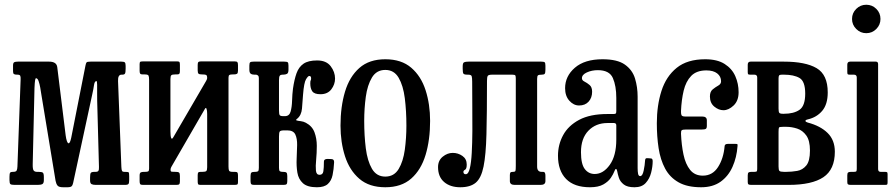

<svg xmlns="http://www.w3.org/2000/svg" viewBox="-20 -780 3780 810"><path d="M54 -465H52Q42 -465 38.5 -467.8Q35 -470.5 35 -480V-503Q35 -515 40 -517.5Q45 -520 56 -520H187Q218.5 -520 221.5 -497L257 -209Q259 -194 262.2 -184.8Q265.5 -175.5 269.5 -175.5Q275.5 -175.5 280.5 -199L340.5 -503Q342.5 -513.5 345.2 -516.8Q348 -520 362 -520H492Q503 -520 506.5 -516.8Q510 -513.5 510 -502V-490Q510 -474 507.2 -469.5Q504.5 -465 496 -465H492.5Q477 -465 478 -438L492 -76Q492.5 -63.5 494.8 -59.2Q497 -55 503 -55H506Q520.5 -55 522.8 -52.8Q525 -50.5 525 -36V-21Q525 -8.5 522.2 -4.2Q519.5 0 507 0H384Q372.5 0 366.2 -3.2Q360 -6.5 360 -19V-31Q360 -45.5 362.8 -50.2Q365.5 -55 380 -55H383Q392.5 -55 395.2 -59.5Q398 -64 397.5 -76L390 -354.5Q389.5 -367.5 389.8 -387.2Q390 -407 389.8 -422.5Q389.5 -438 387 -438Q379 -438 376.5 -420.5Q374 -403 369 -381L288.5 -8Q286.5 1.5 282 5.8Q277.5 10 264.5 10H246.5Q228.5 10 222.8 3Q217 -4 214.5 -17L154 -384Q152.5 -394.5 149.8 -410.2Q147 -426 142.8 -438Q138.5 -450 132 -450Q129.5 -450 128 -441.2Q126.5 -432.5 125.5 -409L118 -87.5Q117.5 -67 121.8 -61Q126 -55 136 -55H142Q156.5 -55 160.8 -51.5Q165 -48 165 -33V-20Q165 -7 158.8 -3.5Q152.5 0 139 0H42Q28 0 24 -3.2Q20 -6.5 20 -20V-34Q20 -48 22.8 -51.5Q25.5 -55 33.5 -55H35Q47.5 -55 50.2 -60.5Q53 -66 53.5 -77L67 -445Q67.5 -455 65.5 -460Q63.5 -465 54 -465Z M944 -77.5Q944 -64.5 946.5 -59.8Q949 -55 962 -55H971Q979.5 -55 981.8 -51.8Q984 -48.5 984 -40V-11Q984 -3 980.5 -1.5Q977 0 968.5 0H825Q817 0 815.5 -3.8Q814 -7.5 814 -15.5V-40.5Q814 -49 816.2 -52Q818.5 -55 826.5 -55H834Q846 -55 850 -58.2Q854 -61.5 854 -74.5V-299.5Q854 -314 851.2 -321.2Q848.5 -328.5 844 -320L707.5 -84Q705.5 -80.5 702.5 -75.2Q699.5 -70 699.5 -63.5Q699.5 -56 705 -55.5Q710.5 -55 720 -55H721.5Q731.5 -55 735.2 -52Q739 -49 739 -38V-15Q739 -6 736.2 -3Q733.5 0 725 0H583Q574 0 571.5 -3.2Q569 -6.5 569 -16V-39Q569 -49.5 573.2 -52.2Q577.5 -55 587 -55H592Q602 -55 605.5 -57.2Q609 -59.5 609 -69V-443.5Q609 -456.5 606.5 -461.2Q604 -466 591 -466H582Q574 -466 571.5 -469.2Q569 -472.5 569 -481V-510Q569 -518.5 572.8 -519.8Q576.5 -521 584.5 -521H728Q736 -521 737.5 -517.5Q739 -514 739 -505.5V-480.5Q739 -472.5 736.8 -469.2Q734.5 -466 726.5 -466H719Q707 -466 703 -462.8Q699 -459.5 699 -446.5V-226Q699 -206.5 702 -198.2Q705 -190 711.5 -201.5L849.5 -438.5Q854 -446.5 854 -450.5Q854 -462 849.2 -464Q844.5 -466 833 -466H831.5Q821.5 -466 817.8 -469Q814 -472 814 -483V-506Q814 -515 816.8 -518Q819.5 -521 828 -521H970Q979 -521 981.5 -517.8Q984 -514.5 984 -505V-482Q984 -471.5 980 -468.8Q976 -466 966 -466H961Q951.5 -466 947.8 -463.8Q944 -461.5 944 -452Z M1389.5 -95Q1388 -65 1383 -41.2Q1378 -17.5 1363 -3.8Q1348 10 1317 10Q1276.5 10 1257.8 -7.2Q1239 -24.5 1234.5 -52Q1230 -79.5 1231.5 -110Q1233 -140.5 1233.5 -168Q1234 -195.5 1225.8 -212.8Q1217.5 -230 1192 -230H1180Q1163.5 -230 1160.2 -225.2Q1157 -220.5 1157 -204V-72Q1157 -60.5 1160.5 -57.8Q1164 -55 1172 -55H1174Q1184.5 -55 1188.2 -52Q1192 -49 1192 -37.5V-16Q1192 -6.5 1189 -3.2Q1186 0 1176.5 0H1052.5Q1043 0 1040 -3.2Q1037 -6.5 1037 -16V-37.5Q1037 -49 1040.8 -52Q1044.5 -55 1055 -55H1057Q1065.5 -55 1068.8 -57.8Q1072 -60.5 1072 -72V-451Q1072 -458.5 1068.2 -461.5Q1064.5 -464.5 1060.5 -465H1053Q1043.5 -465 1037.8 -469Q1032 -473 1032 -486V-503Q1032 -514.5 1035.5 -517.2Q1039 -520 1050 -520H1179Q1190.5 -520 1193.8 -517.2Q1197 -514.5 1197 -503V-486Q1197 -472 1190.8 -468.5Q1184.5 -465 1174 -465H1170.5Q1164 -465 1160.5 -460.8Q1157 -456.5 1157 -441.5V-314Q1157 -298.5 1160 -294.2Q1163 -290 1175.5 -290H1182Q1200.5 -290 1206 -309.2Q1211.5 -328.5 1212.2 -355.5Q1213 -382.5 1216 -406Q1221.5 -444.5 1231 -471Q1240.5 -497.5 1260.5 -511.2Q1280.5 -525 1318 -525Q1356.5 -525 1375 -500.8Q1393.5 -476.5 1393.5 -448.5Q1393.5 -424 1377.8 -403.2Q1362 -382.5 1332 -382.5Q1306 -382.5 1297.5 -394.8Q1289 -407 1289 -428Q1289 -439.5 1290.8 -441Q1292.5 -442.5 1292.5 -450Q1292.5 -459.5 1284.5 -459.5Q1279.5 -459.5 1271 -445.5Q1262.5 -431.5 1258.5 -381Q1256.5 -350.5 1254 -322Q1251.5 -293.5 1233.5 -279Q1226 -273.5 1231.8 -271.8Q1237.5 -270 1249 -268.8Q1260.5 -267.5 1270.5 -262Q1297 -248 1306.8 -221.8Q1316.5 -195.5 1316.5 -165Q1316.5 -134.5 1313.8 -106.5Q1311 -78.5 1312.8 -60.5Q1314.5 -42.5 1328 -42.5Q1342 -42.5 1344.2 -57.5Q1346.5 -72.5 1346.5 -98.5Q1346.5 -109.5 1362 -109.5L1377 -109Q1390.5 -109 1389.5 -95Z M1416.5 -250Q1416.5 -330 1435.5 -393.2Q1454.5 -456.5 1496 -493.2Q1537.5 -530 1605.5 -530Q1673.5 -530 1715 -494.2Q1756.5 -458.5 1775.5 -399.2Q1794.5 -340 1794.5 -270Q1794.5 -190 1775.5 -126.8Q1756.5 -63.5 1715 -26.8Q1673.5 10 1605.5 10Q1537.5 10 1496 -25.8Q1454.5 -61.5 1435.5 -120.8Q1416.5 -180 1416.5 -250ZM1516.5 -270Q1516.5 -208 1523.2 -154.5Q1530 -101 1549.2 -68Q1568.5 -35 1605.5 -35Q1642.5 -35 1661.8 -67Q1681 -99 1687.8 -148.5Q1694.5 -198 1694.5 -250Q1694.5 -312 1687.8 -365.5Q1681 -419 1661.8 -452Q1642.5 -485 1605.5 -485Q1568.5 -485 1549.2 -453Q1530 -421 1523.2 -371.5Q1516.5 -322 1516.5 -270Z M1828 -75Q1828 -103 1847.8 -119Q1867.5 -135 1890 -135Q1912.5 -135 1930.8 -122.2Q1949 -109.5 1949 -86Q1949 -67.5 1942 -64Q1935 -60.5 1935 -55Q1935 -45 1945 -45Q1956 -45 1962 -69.5Q1968 -94 1970.2 -135.2Q1972.5 -176.5 1972.8 -227.5Q1973 -278.5 1972.5 -332.5Q1972 -386.5 1972 -435.5Q1972 -452.5 1969.8 -458.8Q1967.5 -465 1954.5 -465H1952Q1938 -465 1935 -469.5Q1932 -474 1932 -490V-500Q1932 -514.5 1937.8 -517.2Q1943.5 -520 1957 -520H2263Q2274.5 -520 2277.8 -517.2Q2281 -514.5 2281 -503V-486Q2281 -473 2278.2 -469Q2275.5 -465 2266 -465H2265.5Q2253.5 -465 2249.8 -462.2Q2246 -459.5 2246 -447V-77Q2246 -55 2265 -55H2270Q2277 -55 2279 -50.5Q2281 -46 2281 -39V-16Q2281 0 2261 0H2151Q2131 0 2131 -16V-41Q2131 -49 2133.2 -52Q2135.5 -55 2144 -55H2145.5Q2153 -55 2154.5 -59Q2156 -63 2156 -80V-448Q2156 -458 2154.2 -461.5Q2152.5 -465 2141 -465H2057Q2041 -465 2037.8 -460Q2034.5 -455 2034.5 -439Q2034.5 -302 2032.2 -214.2Q2030 -126.5 2020 -77.5Q2010 -28.5 1987 -9.2Q1964 10 1922 10Q1879.5 10 1853.8 -12Q1828 -34 1828 -75Z M2334 -123Q2334 -170 2355.8 -210Q2377.5 -250 2423.5 -274.5Q2469.5 -299 2543 -299H2567Q2575.5 -299 2577.8 -301Q2580 -303 2580 -312V-367Q2580 -417.5 2565.5 -450.8Q2551 -484 2502 -484Q2476.5 -484 2455.8 -474.5Q2435 -465 2435 -450Q2435 -441 2445.8 -435.8Q2456.5 -430.5 2467.2 -421.5Q2478 -412.5 2478 -393Q2478 -367.5 2463.2 -351.2Q2448.5 -335 2423 -335Q2400 -335 2382 -355Q2364 -375 2364 -408Q2364 -458.5 2405.2 -494.2Q2446.5 -530 2522 -530Q2584.5 -530 2616.2 -507.5Q2648 -485 2659 -448.8Q2670 -412.5 2670 -372V-71Q2670 -56 2672 -46.5Q2674 -37 2681 -37Q2690.5 -37 2695.5 -60.2Q2700.5 -83.5 2701.5 -104Q2702 -109.5 2704.5 -111.5Q2707 -113.5 2715 -112.5L2727 -111.5Q2733.5 -111 2733.5 -99.5Q2733.5 -77.5 2727 -51.8Q2720.5 -26 2704 -8Q2687.5 10 2657 10H2656.5Q2626.5 10 2611.5 -1.8Q2596.5 -13.5 2591.2 -29.2Q2586 -45 2584 -57Q2582.5 -66 2579 -67Q2575.5 -68 2571.5 -56.5Q2567.5 -45.5 2557 -29.8Q2546.5 -14 2525.5 -2Q2504.5 10 2469 10Q2402.5 10 2368.2 -25Q2334 -60 2334 -123ZM2431 -138Q2431 -88 2447 -67Q2463 -46 2489 -46Q2525 -46 2552.5 -84.5Q2580 -123 2580 -191V-251Q2580 -261 2570 -261H2543Q2493.5 -261 2462.2 -228.5Q2431 -196 2431 -138Z M2751 -260Q2751 -335 2770.5 -396.2Q2790 -457.5 2834.8 -493.8Q2879.5 -530 2955 -530Q3006 -530 3037 -510.2Q3068 -490.5 3082 -458.8Q3096 -427 3096 -391Q3096 -355 3075 -335Q3054 -315 3032 -315Q3012 -315 2993.5 -330.2Q2975 -345.5 2975 -373Q2975 -393.5 2986.8 -403Q2998.5 -412.5 3010.2 -419Q3022 -425.5 3022 -437Q3022 -457.5 3005.8 -470.2Q2989.5 -483 2960 -483Q2918.5 -483 2896 -459.8Q2873.5 -436.5 2864.2 -397.5Q2855 -358.5 2853 -312Q2852.5 -301 2854.8 -294.8Q2857 -288.5 2870 -288.5H2942Q2962 -288.5 2962 -272.5V-247.5Q2962 -239.5 2957.8 -236.5Q2953.5 -233.5 2939 -233.5H2873Q2860.5 -233.5 2856.5 -230.8Q2852.5 -228 2853 -216Q2855 -168 2863.5 -127.8Q2872 -87.5 2891.5 -63.2Q2911 -39 2945 -39Q2986 -39 3009.2 -75.2Q3032.5 -111.5 3037 -163.5Q3037.5 -173 3051 -173H3082Q3090 -173 3091 -171.5Q3092 -170 3091.5 -164Q3088 -115.5 3070.2 -76Q3052.5 -36.5 3019.8 -13.2Q2987 10 2938 10Q2879.5 10 2842.8 -10.8Q2806 -31.5 2786 -68.8Q2766 -106 2758.5 -155Q2751 -204 2751 -260Z M3162.5 -465H3145Q3137.5 -465 3136 -467.2Q3134.5 -469.5 3134.5 -477V-507Q3134.5 -520 3146.5 -520H3287Q3378 -520 3425 -492.5Q3472 -465 3472 -390Q3472 -340 3448.8 -312.5Q3425.5 -285 3388.5 -276.5Q3377.5 -274 3378 -269.8Q3378.5 -265.5 3387.5 -263Q3441 -249 3471.5 -219Q3502 -189 3502 -140Q3502 -65 3453.8 -32.5Q3405.5 0 3307 0H3150Q3141.5 0 3138 -2Q3134.5 -4 3134.5 -12V-40Q3134.5 -50 3138.2 -52.5Q3142 -55 3151 -55H3163Q3171.5 -55 3173 -58Q3174.5 -61 3174.5 -69V-453Q3174.5 -465 3162.5 -465ZM3264.5 -449V-322Q3264.5 -308.5 3267.5 -304.2Q3270.5 -300 3283.5 -300H3287Q3329 -300 3353 -316.8Q3377 -333.5 3377 -385Q3377 -437 3353 -451Q3329 -465 3287 -465H3278.5Q3269.5 -465 3267 -461.8Q3264.5 -458.5 3264.5 -449ZM3264.5 -224V-77.5Q3264.5 -63 3268.2 -59Q3272 -55 3287.5 -55H3297Q3320 -55 3343 -59Q3366 -63 3381.5 -81.8Q3397 -100.5 3397 -145Q3397 -187 3381.5 -208.5Q3366 -230 3343 -237.5Q3320 -245 3297 -245H3283.5Q3268.5 -245 3266.5 -242Q3264.5 -239 3264.5 -224Z M3574.5 -700Q3574.5 -725 3592.2 -742.5Q3610 -760 3634.5 -760Q3659.5 -760 3677 -742.5Q3694.5 -725 3694.5 -700Q3694.5 -675.5 3677 -657.8Q3659.5 -640 3634.5 -640Q3610 -640 3592.2 -657.8Q3574.5 -675.5 3574.5 -700ZM3582.5 -465H3565Q3557.5 -465 3556 -467.2Q3554.5 -469.5 3554.5 -477V-507Q3554.5 -520 3566.5 -520H3675Q3684.5 -520 3684.5 -509.5V-67Q3684.5 -55 3695 -55H3712.5Q3719.5 -55 3722 -53.5Q3724.5 -52 3724.5 -45V-12Q3724.5 -5 3723.2 -2.5Q3722 0 3715 0H3570Q3561.5 0 3558 -2Q3554.5 -4 3554.5 -12V-40Q3554.5 -50 3558.2 -52.5Q3562 -55 3571 -55H3583Q3591.5 -55 3593 -58Q3594.5 -61 3594.5 -69V-453Q3594.5 -465 3582.5 -465Z"/></svg>

Font: Besley* Condensed
Style: Regular
Weight: 400
Width: 3
Designer: Owen Earl
Foundry: indestructible type*
Version: Version 3.000; ttfautohint (v1.8.3)